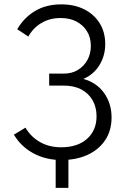

<svg xmlns="http://www.w3.org/2000/svg" viewBox="-20 -739 585 897"><path d="M240.1 138.6V-35.9L299.6 -44.1V138.6ZM267 8.6Q194.5 8.6 136.2 -22.7Q77.9 -54.1 45 -110L99 -142.6Q124.3 -99.4 167.2 -75.2Q210 -50.9 265.6 -50.9Q342.5 -50.9 386.8 -90.5Q431.1 -130 431.1 -195.9Q431.1 -237.7 412.8 -270.1Q394.5 -302.6 360.3 -320.9Q326.1 -339.1 277.7 -339.1H209.7V-395.1H278.7Q315.9 -395.1 344.1 -412.4Q372.4 -429.6 388.4 -458.9Q404.4 -488.2 404.4 -524.5Q404.4 -562.7 386.9 -592Q369.4 -621.3 337.8 -638.1Q306.3 -654.8 263.8 -654.8Q212.7 -654.8 173.7 -631.7Q134.7 -608.7 112.4 -568.2L60.5 -602.3Q91.9 -656.5 143.6 -687.6Q195.4 -718.6 266.6 -718.6Q327.8 -718.6 373.6 -695.4Q419.4 -672.3 445.5 -630.7Q471.6 -589.2 471.6 -532.9Q471.6 -479.5 445.1 -435.5Q418.6 -391.6 369.5 -370.2Q431.7 -353.2 466.5 -304.3Q501.2 -255.4 501.2 -190.2Q501.2 -128.4 471 -83.7Q440.9 -39 388.3 -15.2Q335.7 8.6 267 8.6Z"/></svg>

Font: Raleway Thin
Style: Regular
Weight: 100
Designer: Matt McInerney, Pablo Impallari, Rodrigo Fuenzalida
Foundry: Matt McInerney, Pablo Impallari, Rodrigo Fuenzalida
Version: Version 4.026